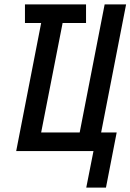

<svg xmlns="http://www.w3.org/2000/svg" viewBox="-20 -690 596 877"><path d="M374 167 407 0H54L168 -585H94V-670H373V-585H266L168 -85H344L458 -670H556L442 -85H513L464 167Z"/></svg>

Font: Lode Dark Term
Style: Bold Italic
Weight: 700
Italic angle: -11°
Monospace: yes
Designer: Belleve Invis
Foundry: Belleve Invis
Version: Version 29.2.0